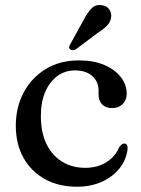

<svg xmlns="http://www.w3.org/2000/svg" viewBox="-20 -715 548 747"><path d="M473 -350Q473 -326.5 457.5 -310.5Q442 -294.5 416 -294.5Q391 -294.5 377.2 -309Q363.5 -323.5 363.5 -347V-362Q363.5 -397.5 339 -419.2Q314.5 -441 271.5 -441Q233 -441 203.2 -419.2Q173.5 -397.5 156.2 -357.8Q139 -318 139 -264.5Q139 -199 161.2 -154Q183.5 -109 222.5 -85.5Q261.5 -62 311.5 -62Q359 -62 394 -84Q429 -106 443.5 -142Q450 -150.5 454.2 -153.5Q458.5 -156.5 464 -156.5Q471 -156.5 474 -150.8Q477 -145 476.5 -137.5Q473 -96.5 447 -62.5Q421 -28.5 377.8 -8.5Q334.5 11.5 279 11.5Q208.5 11.5 155 -18Q101.5 -47.5 71.5 -100.8Q41.5 -154 41.5 -226Q41.5 -297.5 72 -355Q102.5 -412.5 157.5 -446.2Q212.5 -480 287 -480Q344.5 -480 386.2 -462Q428 -444 450.5 -414.5Q473 -385 473 -350ZM306.5 -639.5Q321 -667 336.2 -682.5Q351.5 -698 374.5 -695Q395 -693 404.8 -678.8Q414.5 -664.5 412.5 -648.5Q410.5 -630.5 397.8 -616.8Q385 -603 363.5 -589.5L275 -523Q269.5 -520 263.2 -519.8Q257 -519.5 253 -523.5Q248 -527.5 249.2 -533Q250.5 -538.5 254 -544Z"/></svg>

Font: Fraunces 12pt
Style: Regular
Weight: 400
Version: Version 1.000;[b76b70a41]